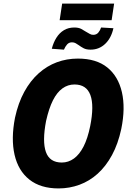

<svg xmlns="http://www.w3.org/2000/svg" viewBox="-20 -1044 730 1075"><path d="M308 11Q207 11 144.5 -38.5Q82 -88 61.5 -177.5Q41 -267 64 -385Q82 -468 116 -530Q150 -592 196.5 -633.5Q243 -675 298.5 -695.5Q354 -716 416 -716Q519 -716 580.5 -666.5Q642 -617 662.5 -528Q683 -439 659 -322Q641 -238 607 -175.5Q573 -113 527 -71.5Q481 -30 425 -9.5Q369 11 308 11ZM326 -134Q363 -134 394 -156.5Q425 -179 448 -224Q471 -269 485 -338Q508 -453 486 -512Q464 -571 397 -571Q360 -571 329.5 -549Q299 -527 276.5 -482.5Q254 -438 238 -367Q216 -252 237 -193Q258 -134 326 -134ZM314 -931 328 -1024H619L605 -931ZM487 -766Q463 -766 448 -774Q433 -782 421 -791Q412 -797 403.5 -802Q395 -807 383 -807Q366 -807 355.5 -795Q345 -783 338 -766L270 -771Q279 -806 296 -833Q313 -860 338 -875Q363 -890 396 -890Q420 -890 435 -882Q450 -874 462 -866Q473 -860 482 -854.5Q491 -849 502 -849Q520 -849 530.5 -861.5Q541 -874 546 -890L615 -886Q603 -831 569 -798.5Q535 -766 487 -766Z"/></svg>

Font: Nunito Sans 10pt Condensed Black
Style: Italic
Weight: 900
Width: 3
Italic angle: -9°
Designer: Vernon Adams
Foundry: Vernon Adams
Version: Version 3.101;gftools[0.9.27]